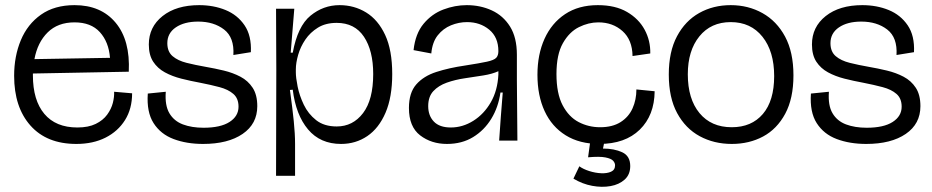

<svg xmlns="http://www.w3.org/2000/svg" viewBox="-20 -547 3626 747"><path d="M277 13Q162 13 98.5 -58.5Q35 -130 35 -252Q35 -328 61 -390.5Q87 -453 139.5 -490Q192 -527 270 -527Q373 -527 430 -458.5Q487 -390 481 -268L108 -261Q108 -258 108 -254Q108 -157 152.5 -104Q197 -51 281 -51Q324 -51 352.5 -65Q381 -79 397 -101Q413 -123 419 -146.5Q425 -170 424 -190L494 -184Q494 -124 466.5 -80Q439 -36 390.5 -11.5Q342 13 277 13ZM270 -460Q205 -460 165.5 -421Q126 -382 114 -317L408 -322Q403 -384 368.5 -422Q334 -460 270 -460Z M770 13Q706 13 655.5 -6Q605 -25 577.5 -68Q550 -111 555 -183L625 -190Q621 -137 639 -106.5Q657 -76 691.5 -63Q726 -50 772 -50Q838 -50 873 -72.5Q908 -95 908 -132Q908 -164 888 -181.5Q868 -199 834 -208Q800 -217 759 -225Q721 -232 685.5 -241Q650 -250 621.5 -265.5Q593 -281 576 -307Q559 -333 559 -374Q559 -442 612.5 -484.5Q666 -527 755 -527Q811 -527 857.5 -508Q904 -489 931.5 -448.5Q959 -408 956 -344L888 -333Q892 -401 852 -432Q812 -463 751 -463Q697 -463 664 -440.5Q631 -418 631 -379Q631 -346 651.5 -328.5Q672 -311 706 -302.5Q740 -294 780 -287Q815 -281 850.5 -272.5Q886 -264 915.5 -248.5Q945 -233 963 -205.5Q981 -178 981 -134Q981 -65 924 -26Q867 13 770 13Z M1054 137 1055 -274 1054 -513H1125L1111 -342H1119Q1138 -445 1188 -486Q1238 -527 1301 -527Q1358 -527 1404.5 -498.5Q1451 -470 1478.5 -411Q1506 -352 1506 -259Q1506 -169 1480 -108.5Q1454 -48 1409 -17.5Q1364 13 1307 13Q1226 13 1178.5 -43.5Q1131 -100 1119 -198L1108 -197Q1118 -125 1123 -75.5Q1128 -26 1128 13V137ZM1290 -55Q1353 -55 1392.5 -107Q1432 -159 1432 -259Q1432 -350 1396 -404Q1360 -458 1290 -458Q1247 -458 1217 -439.5Q1187 -421 1168 -393Q1149 -365 1140 -333.5Q1131 -302 1131 -277V-265Q1131 -245 1138 -210Q1145 -175 1162 -139.5Q1179 -104 1210 -79.5Q1241 -55 1290 -55Z M1719 13Q1658 13 1614.5 -20.5Q1571 -54 1571 -127Q1571 -186 1599.5 -218.5Q1628 -251 1677.5 -267Q1727 -283 1789 -292Q1847 -301 1874.5 -307Q1902 -313 1910.5 -322Q1919 -331 1919 -348Q1919 -402 1883.5 -431.5Q1848 -461 1797 -461Q1765 -461 1734.5 -448.5Q1704 -436 1683 -409.5Q1662 -383 1658 -339L1589 -352Q1596 -416 1628 -454.5Q1660 -493 1705 -510Q1750 -527 1796 -527Q1849 -527 1893.5 -506.5Q1938 -486 1964.5 -443.5Q1991 -401 1991 -334V-235Q1991 -177 1992 -117.5Q1993 -58 1993 0H1922Q1925 -48 1928.5 -92.5Q1932 -137 1936 -187H1927Q1919 -130 1891.5 -85Q1864 -40 1820.5 -13.5Q1777 13 1719 13ZM1734 -51Q1780 -51 1821.5 -77Q1863 -103 1889.5 -149Q1916 -195 1919 -257V-270Q1895 -259 1860.5 -253.5Q1826 -248 1788.5 -242.5Q1751 -237 1718.5 -225.5Q1686 -214 1666 -192.5Q1646 -171 1646 -134Q1646 -97 1668 -74Q1690 -51 1734 -51Z M2312 13Q2235 13 2181 -20.5Q2127 -54 2099 -114.5Q2071 -175 2071 -256Q2071 -335 2098.5 -396Q2126 -457 2178.5 -492Q2231 -527 2306 -527Q2374 -527 2419.5 -500.5Q2465 -474 2488 -431.5Q2511 -389 2510 -339L2441 -329Q2440 -392 2402 -426Q2364 -460 2308 -460Q2270 -460 2232.5 -441.5Q2195 -423 2170 -379Q2145 -335 2145 -259Q2145 -183 2169 -137.5Q2193 -92 2231.5 -72Q2270 -52 2315 -52Q2363 -52 2394.5 -72Q2426 -92 2441 -125.5Q2456 -159 2456 -199L2527 -192Q2526 -98 2469 -42.5Q2412 13 2312 13ZM2211 148 2234 100Q2249 111 2272.5 118.5Q2296 126 2319 127Q2342 128 2357.5 121Q2373 114 2373 96Q2373 87 2365.5 78.5Q2358 70 2335.5 65.5Q2313 61 2268 65L2278 -8H2334L2326 31Q2370 31 2401 45.5Q2432 60 2432 99Q2432 132 2410.5 151.5Q2389 171 2355.5 177Q2322 183 2284 176Q2246 169 2211 148Z M2827 13Q2758 13 2702.5 -17Q2647 -47 2614.5 -107Q2582 -167 2582 -257Q2582 -346 2614 -406Q2646 -466 2700.5 -496.5Q2755 -527 2823 -527Q2891 -527 2946.5 -496Q3002 -465 3034.5 -404.5Q3067 -344 3067 -254Q3067 -164 3035 -104.5Q3003 -45 2949 -16Q2895 13 2827 13ZM2827 -52Q2904 -52 2948 -103.5Q2992 -155 2992 -251Q2992 -347 2946.5 -404Q2901 -461 2823 -461Q2746 -461 2701 -405.5Q2656 -350 2656 -258Q2656 -162 2701.5 -107Q2747 -52 2827 -52Z M3350 13Q3286 13 3235.5 -6Q3185 -25 3157.5 -68Q3130 -111 3135 -183L3205 -190Q3201 -137 3219 -106.5Q3237 -76 3271.5 -63Q3306 -50 3352 -50Q3418 -50 3453 -72.5Q3488 -95 3488 -132Q3488 -164 3468 -181.5Q3448 -199 3414 -208Q3380 -217 3339 -225Q3301 -232 3265.5 -241Q3230 -250 3201.5 -265.5Q3173 -281 3156 -307Q3139 -333 3139 -374Q3139 -442 3192.5 -484.5Q3246 -527 3335 -527Q3391 -527 3437.5 -508Q3484 -489 3511.5 -448.5Q3539 -408 3536 -344L3468 -333Q3472 -401 3432 -432Q3392 -463 3331 -463Q3277 -463 3244 -440.5Q3211 -418 3211 -379Q3211 -346 3231.5 -328.5Q3252 -311 3286 -302.5Q3320 -294 3360 -287Q3395 -281 3430.5 -272.5Q3466 -264 3495.5 -248.5Q3525 -233 3543 -205.5Q3561 -178 3561 -134Q3561 -65 3504 -26Q3447 13 3350 13Z"/></svg>

Font: Bricolage Grotesque 48pt Light
Style: Regular
Weight: 300
Designer: Mathieu Triay
Foundry: Atelier Triay
Version: Version 1.000; ttfautohint (v1.8.4.7-5d5b);gftools[0.9.32]